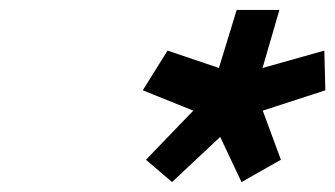

<svg xmlns="http://www.w3.org/2000/svg" viewBox="-20 -880 676 387"><path d="M633.7 -778 509.2 -743 543.1 -860H457.1L421.2 -743L317.7 -778L267.8 -698L369.6 -657L274.2 -558L326.8 -513L423.8 -604L466.8 -513L546.2 -558L509.6 -657L635.8 -698Z"/></svg>

Font: Hussar
Style: BdOblThree
Weight: 700
Foundry: Cannot Into Space Fonts
Version: Version 2.00